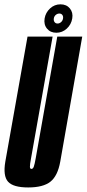

<svg xmlns="http://www.w3.org/2000/svg" viewBox="-45 -840 390 865"><path d="M82 4.5Q14.5 4.5 -8.8 -21.5Q-32 -47.5 -21 -112L79 -675H192L95 -127.5Q89.5 -99 89.8 -89Q90 -79 96.5 -79Q103.5 -79 107.2 -89Q111 -99 116 -127.5L213 -675H325.5L226.5 -112Q215 -47.5 182.2 -21.5Q149.5 4.5 82 4.5ZM209 -692.5Q182 -692.5 166.8 -711Q151.5 -729.5 156 -757Q160.5 -783.5 180.5 -802Q200.5 -820.5 227.5 -820.5Q254.5 -820.5 269.8 -802Q285 -783.5 280.5 -757Q276 -729.5 255.8 -711Q235.5 -692.5 209 -692.5ZM214.5 -734Q223 -734 230.2 -740.5Q237.5 -747 239 -757Q240.5 -766.5 235.8 -772.8Q231 -779 222.5 -779Q213.5 -779 206.2 -772.8Q199 -766.5 197.5 -757Q196 -747 200.8 -740.5Q205.5 -734 214.5 -734Z"/></svg>

Font: Anybody UltraCondensed SemiBold
Style: Italic
Weight: 600
Width: 1
Italic angle: -10°
Designer: Tyler Finck
Foundry: Etcetera Type Company
Version: Version 1.010; ttfautohint (v1.8.3) -l 8 -r 50 -G 200 -x 14 